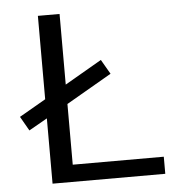

<svg xmlns="http://www.w3.org/2000/svg" viewBox="-49 -704 689 750"><g transform="rotate(-5 295.5 -329.0)"><path d="M569 -67V0H127V-256L55 -215L23 -271L127 -331V-658H212V-381L357 -465L390 -408L212 -305V-67Z"/></g></svg>

Font: Ysabeau Infant Medium
Style: Regular
Weight: 500
Designer: Christian Thalmann (Catharsis Fonts)
Version: Version 0.003